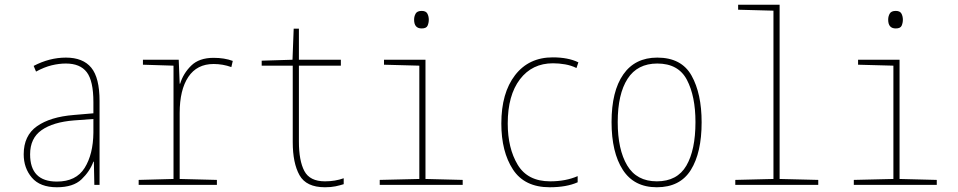

<svg xmlns="http://www.w3.org/2000/svg" viewBox="-20 -780 4040 810"><path d="M107 -129Q107 -197 155.5 -231Q204 -265 292 -272L374 -278V-220Q373 -129 337 -71.5Q301 -14 220 -14Q107 -14 107 -129ZM374 -98H376L378 0H400V-354Q400 -452 365 -494.5Q330 -537 258 -537Q189 -537 122 -502L132 -478Q167 -497 198 -504.5Q229 -512 258 -512Q318 -512 346 -475.5Q374 -439 374 -349V-302L292 -295Q192 -287 136 -247.5Q80 -208 80 -129Q80 -71 114.5 -30.5Q149 10 220 10Q289 10 324 -23.5Q359 -57 374 -98Z M895 0V-21L738 -25V-303Q738 -401 774.5 -455.5Q811 -510 881 -510Q920 -510 956 -497L962 -523Q927 -536 881 -536Q820 -536 786.5 -503Q753 -470 740 -427H738L734 -528H583V-507L712 -503V-25L565 -21V0Z M1430 -3V-28Q1394 -15 1351 -15Q1287 -15 1264 -58.5Q1241 -102 1241 -183V-503H1418V-528H1241V-659H1219L1214 -528L1084 -524V-503H1215V-180Q1215 -92 1243.5 -41Q1272 10 1351 10Q1377 10 1395.5 6Q1414 2 1430 -3Z M1789 -697Q1789 -711 1783 -722.5Q1777 -734 1759 -734Q1740 -734 1733.5 -722.5Q1727 -711 1727 -697Q1727 -660 1759 -660Q1779 -660 1784 -672Q1789 -684 1789 -697ZM1932 0V-21L1775 -25V-528H1600V-507L1749 -503V-25L1582 -21V0Z M2417 -11V-37Q2367 -15 2301 -15Q2206 -15 2164 -85Q2122 -155 2122 -259Q2122 -378 2173.5 -445.5Q2225 -513 2313 -513Q2338 -513 2364 -508.5Q2390 -504 2412 -493L2420 -517Q2377 -538 2312 -538Q2211 -538 2153 -463Q2095 -388 2095 -259Q2095 -140 2144 -65Q2193 10 2299 10Q2370 10 2417 -11Z M2940 -264Q2940 -385 2897.5 -461Q2855 -537 2753 -537Q2659 -537 2609.5 -466Q2560 -395 2560 -265Q2560 -137 2607.5 -63.5Q2655 10 2751 10Q2849 10 2894.5 -63Q2940 -136 2940 -264ZM2586 -265Q2586 -383 2627.5 -447.5Q2669 -512 2753 -512Q2842 -512 2878 -443Q2914 -374 2914 -265Q2914 -147 2875.5 -81Q2837 -15 2751 -15Q2666 -15 2626 -82Q2586 -149 2586 -265Z M3432 0V-21L3269 -25V-760H3094V-739L3243 -735V-25L3082 -21V0Z M3789 -697Q3789 -711 3783 -722.5Q3777 -734 3759 -734Q3740 -734 3733.5 -722.5Q3727 -711 3727 -697Q3727 -660 3759 -660Q3779 -660 3784 -672Q3789 -684 3789 -697ZM3932 0V-21L3775 -25V-528H3600V-507L3749 -503V-25L3582 -21V0Z"/></svg>

Font: Noto Sans Mono UI Condensed Thin
Style: Regular
Weight: 250
Width: 3
Designer: Monotype Design team
Foundry: Monotype Imaging Inc.
Version: 1.000